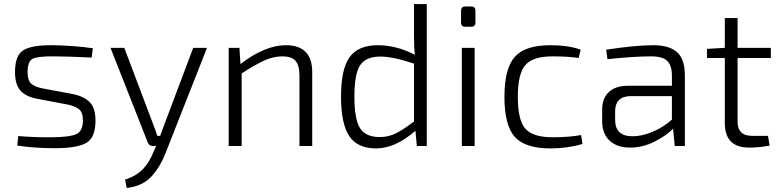

<svg xmlns="http://www.w3.org/2000/svg" viewBox="-20 -720 3847 947"><path d="M310 -205 162 -233Q105 -244 79.5 -274.5Q54 -305 54 -365Q54 -447 95.5 -472.5Q137 -498 240 -497Q350 -495 438 -482L432 -436Q312 -442 248 -442Q168 -443 142 -430.5Q116 -418 116 -365Q116 -324 133 -308Q150 -292 190 -284L339 -256Q397 -244 424 -214.5Q451 -185 451 -126Q451 -41 405.5 -15Q360 11 250 11Q151 11 65 -2L70 -49Q149 -42 239 -43Q328 -44 358.5 -59.5Q389 -75 389 -126Q389 -165 370 -181Q351 -197 310 -205Z M1001 -484 797 34Q768 108 724 153.5Q680 199 605 207L597 166Q654 147 686 113Q718 79 738 27L750 0H734Q715 0 709 -17L525 -484H593L736 -106Q752 -64 756 -50H770L791 -107L933 -484Z M1161 -484 1166 -404Q1287 -497 1390 -497Q1520 -497 1520 -364V0H1457V-347Q1457 -398 1437.5 -420Q1418 -442 1373 -442Q1329 -442 1284.5 -422Q1240 -402 1172 -358V0H1108V-484Z M2036 0 2029 -75Q1930 12 1835 12Q1743 12 1702.5 -49Q1662 -110 1662 -243Q1662 -381 1705 -439Q1748 -497 1843 -497Q1935 -497 2026 -450Q2022 -483 2022 -545V-700H2085V0ZM2022 -121V-406Q1919 -441 1856 -441Q1785 -441 1756.5 -398.5Q1728 -356 1728 -244Q1728 -131 1756 -87.5Q1784 -44 1853 -44Q1894 -44 1930 -61Q1966 -78 2022 -121Z M2275 -688H2304Q2325 -688 2325 -667V-609Q2325 -588 2304 -588H2275Q2254 -588 2254 -609V-667Q2254 -688 2275 -688ZM2321 0H2258V-484H2321Z M2846 -54 2853 -10Q2779 12 2695 12Q2570 12 2519 -45Q2468 -102 2468 -242Q2468 -382 2519 -439.5Q2570 -497 2695 -497Q2784 -497 2844 -475L2834 -434Q2781 -442 2705 -442Q2609 -442 2571.5 -399.5Q2534 -357 2534 -242Q2534 -127 2571.5 -85Q2609 -43 2705 -43Q2789 -43 2846 -54Z M2976 -428 2970 -475Q3115 -497 3203 -497Q3281 -497 3319.5 -462.5Q3358 -428 3358 -348V0H3308L3300 -85Q3264 -49 3206.5 -20.5Q3149 8 3088 8Q3024 8 2987 -26Q2950 -60 2950 -123V-179Q2950 -235 2983 -266Q3016 -297 3077 -297H3294V-348Q3294 -396 3271.5 -419Q3249 -442 3191 -442Q3105 -442 2976 -428ZM3014 -171V-129Q3014 -48 3099 -48Q3143 -47 3197.5 -69.5Q3252 -92 3294 -130V-246H3087Q3014 -243 3014 -171Z M3768 -50 3776 -2Q3726 8 3675 8Q3555 8 3555 -113V-434H3467V-479L3555 -484V-631H3618V-484H3782V-434H3618V-120Q3618 -50 3689 -50Z"/></svg>

Font: Exo 2.0 Light
Style: Regular
Weight: 300
Designer: Natanael Gama
Version: Version 1.001;PS 001.001;hotconv 1.0.70;makeotf.lib2.5.58329